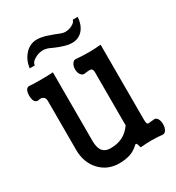

<svg xmlns="http://www.w3.org/2000/svg" viewBox="-173 -802 846 925"><g transform="rotate(-30 250.0 -340.0)"><path d="M71.3 -415V-142.6Q71.3 -73.2 113.3 -27.3Q155.3 17.6 219.7 17.6Q254.9 17.6 281.2 8.8Q306.6 0 325.2 -17.6Q334 -27.3 338.9 -21.5Q341.8 -17.6 346.7 2Q380.9 -1 408.2 -1Q436.5 -1 465.8 2Q479.5 4.9 488.3 -8.8Q496.1 -21.5 496.1 -41Q496.1 -60.5 488.3 -72.3Q479.5 -85.9 465.8 -82L455.1 -81.1Q435.5 -78.1 431.6 -81.1Q426.8 -85.9 426.8 -110.4V-522.5Q392.6 -519.5 357.4 -519.5Q322.3 -519.5 290 -522.5Q276.4 -524.4 268.6 -510.7Q260.7 -499 260.7 -481.4Q260.7 -463.9 268.6 -452.1Q276.4 -439.5 290 -440.4Q320.3 -445.3 329.1 -441.4Q336.9 -437.5 336.9 -420.9V-126Q314.5 -93.8 285.2 -80.1Q257.8 -66.4 218.8 -66.4Q193.4 -66.4 178.7 -81.1Q161.1 -99.6 161.1 -139.6V-522.5Q133.8 -520.5 90.8 -520.5Q45.9 -520.5 32.2 -522.5Q19.5 -524.4 11.7 -511.7Q5.9 -500 5.9 -481.4Q5.9 -463.9 11.7 -452.1Q19.5 -439.5 32.2 -440.4Q47.9 -445.3 58.6 -439.5Q71.3 -433.6 71.3 -415ZM371.1 -694.3Q367.2 -679.7 349.6 -670.9Q332 -661.1 309.6 -661.1Q300.8 -661.1 287.1 -666Q279.3 -668.9 259.8 -676.8Q232.4 -686.5 217.8 -691.4Q192.4 -698.2 172.9 -698.2Q132.8 -698.2 105.5 -667Q79.1 -637.7 74.2 -594.7H101.6Q103.5 -613.3 127 -626Q148.4 -638.7 172.9 -638.7Q182.6 -638.7 196.3 -634.8Q205.1 -631.8 223.6 -623Q251 -611.3 265.6 -607.4Q291 -598.6 313.5 -598.6Q350.6 -598.6 374 -626Q395.5 -652.3 398.4 -694.3Z"/></g></svg>

Font: GungsuhChe
Style: Regular
Weight: 400
Monospace: yes
Version: Version 2.21